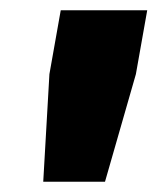

<svg xmlns="http://www.w3.org/2000/svg" viewBox="-20 -720 306 373"><path d="M64 -367H184L244 -576L266 -700H98L76 -576Z"/></svg>

Font: Fixel Display 20240404 Black
Style: Italic
Weight: 900
Italic angle: -10°
Designer: AlfaBravo + MacPaw
Foundry: Kyrylo Tkachov, Marchela Mozhyna, Serhii Makarenko, Maria Weinstein, Zakhar Kryvoshyya
Version: Version 1.211;Glyphs 3.2 (3225)